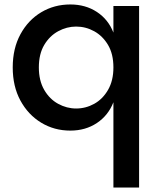

<svg xmlns="http://www.w3.org/2000/svg" viewBox="-20 -578 718 860"><path d="M488 262V-120Q465 -61 414 -27Q363 7 295 7Q223 7 164.5 -28.5Q106 -64 71.5 -127.5Q37 -191 37 -276Q37 -361 71.5 -424.5Q106 -488 164.5 -523Q223 -558 295 -558Q363 -558 414 -524.5Q465 -491 488 -432V-551H603V262ZM321 -92Q364 -92 402 -113Q440 -134 464 -175.5Q488 -217 488 -276Q488 -336 464 -376.5Q440 -417 402 -438Q364 -459 321 -459Q279 -459 240.5 -438Q202 -417 178 -376.5Q154 -336 154 -276Q154 -217 178 -175.5Q202 -134 240.5 -113Q279 -92 321 -92Z"/></svg>

Font: Parkinsans Medium
Style: Regular
Weight: 500
Designer: Red Stone, Indian Type Foundry
Foundry: Indian Type Foundry
Version: Version 1.000